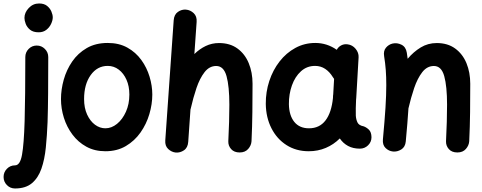

<svg xmlns="http://www.w3.org/2000/svg" viewBox="-92 -796 2721 1083"><path d="M115.2 -539.1Q142.1 -539.1 161.1 -520Q180.2 -501 180.2 -474.1Q180.2 -361.8 179.4 -270.8Q178.7 -179.7 176.3 -107.4Q173.3 -31.7 166.5 35.9Q159.7 103.5 141.6 155.5Q123.5 207.5 88.1 237.3Q52.7 267.1 -7.3 267.1Q-34.2 267.1 -53 248Q-71.8 229 -71.8 202.1Q-71.8 175.3 -53 156Q-34.2 136.7 -7.3 136.7Q21.5 136.7 32.2 76.9Q43 17.1 46.9 -112.8Q48.8 -182.6 49.8 -272.2Q50.8 -361.8 50.8 -474.1Q50.8 -501 69.6 -520Q88.4 -539.1 115.2 -539.1ZM45.9 -694.8Q45.9 -725.1 70.1 -750.7Q94.2 -776.4 128.4 -776.4Q156.7 -776.4 173.6 -762.7Q190.4 -749 198 -730.7Q205.6 -712.4 205.6 -698.2Q205.6 -681.6 196.5 -661.9Q187.5 -642.1 169.7 -627.9Q151.9 -613.8 126 -613.8Q95.2 -613.8 77.6 -628.2Q60.1 -642.6 53 -661.6Q45.9 -680.7 45.9 -694.8Z M515.6 -553.7Q579.6 -553.7 626.7 -527.3Q673.8 -501 705.1 -457.8Q736.3 -414.6 751.7 -363.3Q767.1 -312 767.1 -262.7Q767.1 -208.5 750.5 -152.3Q733.9 -96.2 700.7 -48.8Q667.5 -1.5 617.9 27.8Q568.4 57.1 502.4 57.1Q441.9 57.1 395.3 31.5Q348.6 5.9 316.7 -36.9Q284.7 -79.6 268.3 -131.8Q252 -184.1 252 -237.3Q252 -291 267.6 -346.7Q283.2 -402.3 315.4 -449.2Q347.7 -496.1 397.5 -524.9Q447.3 -553.7 515.6 -553.7ZM515.6 -424.3Q456.5 -424.3 419.4 -372.3Q382.3 -320.3 382.3 -237.3Q382.3 -187 399.4 -149.9Q416.5 -112.8 443.8 -92.5Q471.2 -72.3 502.4 -72.3Q537.1 -72.3 568.1 -97.4Q599.1 -122.6 618.4 -165.8Q637.7 -209 637.7 -262.7Q637.7 -309.6 621.6 -345.9Q605.5 -382.3 577.9 -403.3Q550.3 -424.3 515.6 -424.3Z M899.4 64.5Q875.5 62 856.7 44.4Q837.9 26.9 840.3 -4.4L887.7 -681.2Q890.1 -713.9 911.4 -728.8Q932.6 -743.7 957 -741.7Q981.4 -739.7 1000.5 -721.9Q1019.5 -704.1 1017.1 -672.4L1004.4 -491.2Q1033.2 -519.5 1068.1 -536.4Q1103 -553.2 1143.6 -553.2Q1205.1 -553.2 1247.3 -522.5Q1289.6 -491.7 1311 -439.7Q1332.5 -387.7 1332.5 -323.7Q1332.5 -245.6 1331.5 -163.6Q1330.6 -81.5 1326.7 0.5Q1325.2 24.4 1307.9 44.2Q1290.5 64 1259.8 64Q1228.5 64 1211.7 44.9Q1194.8 25.9 1195.8 0.5Q1198.7 -57.6 1200.2 -108.2Q1201.7 -158.7 1201.7 -205.6Q1201.7 -309.1 1185.8 -366.5Q1169.9 -423.8 1127.4 -423.8Q1088.9 -423.8 1061.8 -388.9Q1034.7 -354 1016.1 -299.1Q997.6 -244.1 983.9 -183.6Q983.4 -180.7 982.4 -178.2L969.7 4.4Q967.3 37.1 945.6 51.8Q923.8 66.4 899.4 64.5Z M1938 42.5Q1899.4 42.5 1871.3 27.3Q1843.3 12.2 1824.7 -15.1Q1790 19.5 1745.6 38.3Q1701.2 57.1 1649.4 57.1Q1578.6 57.1 1524.2 22.5Q1469.7 -12.2 1439 -72.8Q1408.2 -133.3 1407.2 -210Q1406.7 -277.3 1427 -339.1Q1447.3 -400.9 1484.9 -449.2Q1522.5 -497.6 1574 -525.6Q1625.5 -553.7 1686.5 -553.7Q1752.4 -553.7 1807.6 -515.1Q1815.9 -531.2 1832.5 -540Q1849.1 -548.8 1869.1 -545.9Q1896 -542.5 1914.1 -520.5Q1932.1 -498.5 1930.7 -472.7L1917.5 -244.6Q1917 -239.3 1916.5 -233.4Q1915.5 -212.4 1914.8 -185.5Q1914.1 -158.7 1915 -143.6Q1916.5 -121.6 1924.6 -105Q1932.6 -88.4 1959 -83.5Q1974.6 -78.1 1988.8 -64.5Q2002.9 -50.8 2003.4 -22Q2003.4 4.9 1984.1 23.7Q1964.8 42.5 1938 42.5ZM1650.9 -72.3Q1710 -72.3 1743.9 -116.5Q1777.8 -160.6 1786.1 -243.2Q1786.1 -250 1786.6 -255.9Q1786.6 -260.3 1787.6 -264.2L1792.5 -351.1Q1788.6 -355.5 1785.6 -360.8Q1767.6 -390.6 1742.2 -407.5Q1716.8 -424.3 1685.1 -424.3Q1639.2 -424.3 1605.7 -394Q1572.3 -363.8 1554.7 -314.5Q1537.1 -265.1 1537.6 -208.5Q1538.6 -145 1567.9 -108.6Q1597.2 -72.3 1650.9 -72.3Z M2067.9 -10.3Q2077.6 -114.7 2082.3 -187.7Q2086.9 -260.7 2086.9 -315.9Q2086.9 -362.3 2084 -401.1Q2081.1 -439.9 2074.7 -479Q2069.8 -508.8 2085 -526.9Q2100.1 -544.9 2122.1 -550.3Q2147.5 -556.2 2172.4 -543.9Q2197.3 -531.7 2202.6 -499Q2205.6 -481 2207.5 -464.4Q2240.2 -503.4 2281 -528.3Q2321.8 -553.2 2371.6 -553.2Q2433.1 -553.2 2475.3 -522.5Q2517.6 -491.7 2539.1 -439.7Q2560.5 -387.7 2560.5 -323.7Q2560.5 -245.6 2559.6 -163.6Q2558.6 -81.5 2554.7 0.5Q2553.2 24.4 2535.9 44.2Q2518.6 64 2487.8 64Q2456.5 64 2439.7 44.9Q2422.9 25.9 2423.8 0.5Q2426.8 -57.6 2428.2 -108.2Q2429.7 -158.7 2429.7 -205.6Q2429.7 -309.1 2413.8 -366.5Q2397.9 -423.8 2355.5 -423.8Q2316.9 -423.8 2289.8 -388.9Q2262.7 -354 2244.1 -299.1Q2225.6 -244.1 2211.9 -184.6Q2209.5 -144.5 2205.6 -98.4Q2201.7 -52.2 2196.8 2Q2193.8 33.2 2171.4 47.1Q2148.9 61 2124.5 58.6Q2100.6 56.2 2082.8 38.8Q2064.9 21.5 2067.9 -10.3Z"/></svg>

Font: Mikhak-DS1-FD Bold
Style: Bold
Weight: 700
Designer: Amin Abedi
Version: Version 3.2